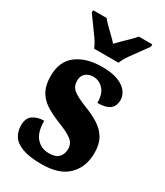

<svg xmlns="http://www.w3.org/2000/svg" viewBox="-193 -846 806 936"><g transform="rotate(30 209.5 -378.0)"><path d="M203 10Q133 10 93 -5Q53 -20 37 -46Q21 -72 21 -105Q21 -146 46.5 -163Q72 -180 108 -180Q108 -115 135.5 -84.5Q163 -54 205 -54Q246 -54 262 -73Q278 -92 278 -119Q278 -150 253.5 -168.5Q229 -187 178 -207Q127 -227 93.5 -249Q60 -271 43 -303.5Q26 -336 26 -385Q26 -468 80 -508.5Q134 -549 222 -549Q279 -549 313.5 -535Q348 -521 364 -499Q380 -477 380 -453Q380 -419 358 -402Q336 -385 289 -385Q289 -435 265.5 -460.5Q242 -486 208 -486Q183 -486 166 -471.5Q149 -457 149 -430Q149 -399 169.5 -381Q190 -363 248 -340Q293 -323 327 -301.5Q361 -280 380 -248Q399 -216 399 -166Q399 -87 350 -38.5Q301 10 203 10ZM143 -606Q134 -629 115.5 -655.5Q97 -682 77.5 -708Q58 -734 45 -753V-766H121Q130 -754 146.5 -737.5Q163 -721 181 -704Q199 -687 211 -673Q224 -687 241.5 -704Q259 -721 276 -737.5Q293 -754 302 -766H378V-753Q365 -734 345.5 -708Q326 -682 307.5 -655.5Q289 -629 280 -606Z"/></g></svg>

Font: Noto Serif Armenian ExtraCondensed Black
Style: Regular
Weight: 900
Width: 2
Designer: Monotype Design Team
Foundry: Monotype Imaging Inc.
Version: Version 2.008; ttfautohint (v1.8.4.7-5d5b)